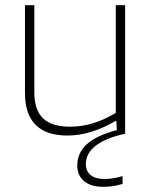

<svg xmlns="http://www.w3.org/2000/svg" viewBox="-20 -514 581 738"><path d="M239 7Q158 7 117 -34Q76 -75 76 -156V-494H112V-159Q112 -91 145.5 -59Q179 -27 251 -27Q293 -27 336.5 -40Q380 -53 425 -80V-494H461V0Q387 16 348.5 45.5Q310 75 310 117Q310 144 328.5 159Q347 174 381 174Q398 174 413.5 171.5Q429 169 451 163V193Q427 200 410.5 202Q394 204 376 204Q329 204 303 182Q277 160 277 122Q277 74 313.5 40.5Q350 7 429 -14L427 -50H426Q376 -21 330 -7Q284 7 239 7Z"/></svg>

Font: Blinker ExtraLight
Style: Regular
Weight: 200
Designer: Juergen Huber
Foundry: supertype
Version: Version 1.017;hotconv 1.0.117;makeotfexe 2.5.65602